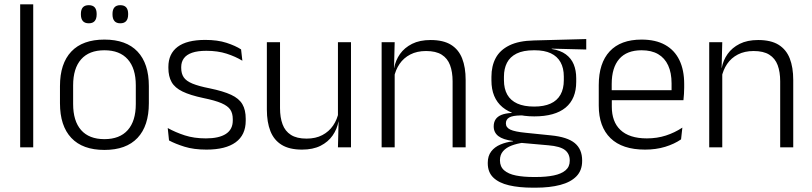

<svg xmlns="http://www.w3.org/2000/svg" viewBox="-20 -683 3762 890"><path d="M73.5 0V-663H134V0Z M464 12Q363 12 310.5 -43.8Q258 -99.5 258 -204.5V-284Q258 -388.5 310.5 -444Q363 -499.5 464 -499.5Q565 -499.5 617.5 -444Q670 -388.5 670 -284V-204.5Q670 -99.5 617.5 -43.8Q565 12 464 12ZM464 -38Q535 -38 572.2 -80Q609.5 -122 609.5 -201V-287.5Q609.5 -366 572.2 -408Q535 -450 464 -450Q393 -450 356 -408Q319 -366 319 -287.5V-201Q319 -122 356 -80Q393 -38 464 -38ZM391.5 -575Q373 -575 364 -585.5Q355 -596 355 -616V-619Q355 -638.5 364 -648.8Q373 -659 391.5 -659Q410 -659 419 -648.8Q428 -638.5 428 -619V-616Q428 -596 419 -585.5Q410 -575 391.5 -575ZM537.5 -575Q519.5 -575 510.5 -585.5Q501.5 -596 501.5 -616V-619Q501.5 -638.5 510.5 -648.8Q519.5 -659 537.5 -659Q556 -659 565 -648.8Q574 -638.5 574 -619V-616Q574 -596 565 -585.5Q556 -575 537.5 -575Z M937 10.5Q878 10.5 835 -3Q792 -16.5 763.5 -32L757.5 -89.5Q793.5 -69.5 836.5 -55.5Q879.5 -41.5 934.5 -41.5Q995 -41.5 1027 -62.2Q1059 -83 1059 -124V-131Q1059 -157.5 1047.5 -174.8Q1036 -192 1006.5 -204.8Q977 -217.5 923 -228.5Q861.5 -241.5 826 -258.8Q790.5 -276 775.5 -302.5Q760.5 -329 760.5 -368V-373Q760.5 -433.5 803.2 -465.8Q846 -498 931.5 -498Q988.5 -498 1030 -484.5Q1071.5 -471 1097.5 -454L1103.5 -401.5Q1071.5 -421 1030.5 -434.2Q989.5 -447.5 936.5 -447.5Q896 -447.5 870.2 -438.5Q844.5 -429.5 832.2 -412.5Q820 -395.5 820 -372.5V-368Q820 -342 831.5 -324.8Q843 -307.5 872 -295.5Q901 -283.5 952 -273.5Q1015 -260.5 1051.5 -243.5Q1088 -226.5 1103.5 -200Q1119 -173.5 1119 -132.5V-123.5Q1119 -57.5 1072.5 -23.5Q1026 10.5 937 10.5Z M1278 -487.5V-181.5Q1278 -138.5 1289.8 -106.8Q1301.5 -75 1328.5 -57.8Q1355.5 -40.5 1401 -40.5Q1443.5 -40.5 1474.2 -56.8Q1505 -73 1524.2 -101.2Q1543.5 -129.5 1550 -164.5L1562.5 -120H1549Q1542.5 -84.5 1521.8 -54.8Q1501 -25 1465.8 -7.2Q1430.5 10.5 1380 10.5Q1321.5 10.5 1285.8 -11.5Q1250 -33.5 1233.5 -75Q1217 -116.5 1217 -175.5V-487.5ZM1607 -487.5V0H1546.5L1549.5 -120.5L1546.5 -123.5V-487.5Z M2078 0V-306Q2078 -349.5 2066.2 -381Q2054.5 -412.5 2027.5 -429.5Q2000.5 -446.5 1955 -446.5Q1913 -446.5 1882 -430.5Q1851 -414.5 1832 -386.5Q1813 -358.5 1806 -322.5L1793.5 -367.5H1807Q1813.5 -403.5 1834.2 -432.8Q1855 -462 1890.2 -479.8Q1925.5 -497.5 1976 -497.5Q2035 -497.5 2070.5 -475.5Q2106 -453.5 2122.2 -412.2Q2138.5 -371 2138.5 -312V0ZM1749 0V-487.5H1809.5L1806.5 -367L1809.5 -364V0Z M2456.5 -143.5Q2360.5 -143.5 2309.2 -186.2Q2258 -229 2258 -310V-327Q2258 -377 2277.8 -414Q2297.5 -451 2341 -472.5Q2384.5 -494 2455 -495.5L2697.5 -502V-453.5L2537.5 -457.5V-456Q2578 -449.5 2603 -431Q2628 -412.5 2639.5 -384.5Q2651 -356.5 2651 -320.5V-303.5Q2651 -225 2601.8 -184.2Q2552.5 -143.5 2456.5 -143.5ZM2453.5 137.5H2464Q2512 137.5 2547 130.2Q2582 123 2601.5 106.5Q2621 90 2621 62.5V61Q2621 29.5 2598.5 12.2Q2576 -5 2522 -9.5L2387 -21.5L2408 -22Q2375.5 -17.5 2350.8 -8Q2326 1.5 2311.8 18Q2297.5 34.5 2297.5 59.5V60.5Q2297.5 89.5 2317 106.5Q2336.5 123.5 2371.5 130.5Q2406.5 137.5 2453.5 137.5ZM2450 187Q2386.5 187 2339.5 176Q2292.5 165 2266.8 140.2Q2241 115.5 2241 73.5V71.5Q2241 40 2256.8 19.2Q2272.5 -1.5 2299.5 -13Q2326.5 -24.5 2358.5 -28L2358 -29.5Q2311.5 -35.5 2290 -52.2Q2268.5 -69 2268.5 -97V-97.5Q2268.5 -116 2277.2 -129.5Q2286 -143 2304.5 -150.5Q2323 -158 2352.5 -159.5V-168.5L2433 -147L2395 -148Q2355.5 -147.5 2340.2 -138.2Q2325 -129 2325 -111.5V-111Q2325 -92 2345.5 -82.2Q2366 -72.5 2416.5 -67.5L2534 -55.5Q2610 -48 2644.2 -19.8Q2678.5 8.5 2678.5 61V63Q2678.5 107 2652 134.2Q2625.5 161.5 2577 174.2Q2528.5 187 2463 187ZM2456 -189Q2501.5 -189 2532 -202.8Q2562.5 -216.5 2578 -244Q2593.5 -271.5 2593.5 -311V-328.5Q2593.5 -367.5 2578.2 -394.8Q2563 -422 2533.2 -436Q2503.5 -450 2458.5 -450H2455Q2405.5 -450 2374.8 -434.8Q2344 -419.5 2330 -392Q2316 -364.5 2316 -328V-311.5Q2316 -271.5 2331.5 -244.2Q2347 -217 2378 -203Q2409 -189 2456 -189Z M2970 10.5Q2864.5 10.5 2810 -42.5Q2755.5 -95.5 2755.5 -193.5V-288.5Q2755.5 -390.5 2806.2 -445Q2857 -499.5 2954 -499.5Q3019 -499.5 3063 -475Q3107 -450.5 3129.2 -404.5Q3151.5 -358.5 3151.5 -294V-276.5Q3151.5 -262 3150.5 -247.5Q3149.5 -233 3148 -218.5H3092Q3093 -240.5 3093 -260.2Q3093 -280 3093 -296.5Q3093 -345.5 3077.2 -379.8Q3061.5 -414 3030.8 -432Q3000 -450 2954 -450Q2885.5 -450 2850.5 -409.8Q2815.5 -369.5 2815.5 -293.5V-246L2816 -238V-187.5Q2816 -154 2825.8 -127Q2835.5 -100 2855.8 -80.8Q2876 -61.5 2906.8 -51.5Q2937.5 -41.5 2978.5 -41.5Q3026 -41.5 3066.8 -54.8Q3107.5 -68 3143 -91.5L3137 -37Q3106 -15.5 3063.5 -2.5Q3021 10.5 2970 10.5ZM2787 -218.5V-265H3134.5V-218.5Z M3596.5 0V-306Q3596.5 -349.5 3584.8 -381Q3573 -412.5 3546 -429.5Q3519 -446.5 3473.5 -446.5Q3431.5 -446.5 3400.5 -430.5Q3369.5 -414.5 3350.5 -386.5Q3331.5 -358.5 3324.5 -322.5L3312 -367.5H3325.5Q3332 -403.5 3352.8 -432.8Q3373.5 -462 3408.8 -479.8Q3444 -497.5 3494.5 -497.5Q3553.5 -497.5 3589 -475.5Q3624.5 -453.5 3640.8 -412.2Q3657 -371 3657 -312V0ZM3267.5 0V-487.5H3328L3325 -367L3328 -364V0Z"/></svg>

Font: Anek Odia Light
Style: Regular
Weight: 300
Designer: Yesha Goshar & Mahesh Sahu (Odia), Yesha Goshar (Latin)
Foundry: Ek Type
Version: Version 1.003